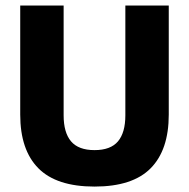

<svg xmlns="http://www.w3.org/2000/svg" viewBox="-20 -659 683 694"><path d="M321.7 15.4Q184.3 15.4 118.7 -50.8Q53.1 -117 53.1 -244.8V-639H210V-242.2Q210 -179.8 236.8 -148.1Q263.7 -116.4 321.7 -116.4Q379.8 -116.4 406.5 -148.1Q433.1 -179.8 433.1 -242.2V-639H590V-244.8Q590 -117 524.6 -50.8Q459.3 15.4 321.7 15.4Z"/></svg>

Font: Anek Latin Medium
Style: Regular
Weight: 500
Designer: Yesha Goshar
Foundry: Ek Type
Version: Version 1.003